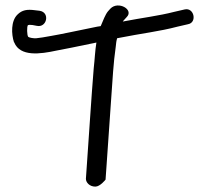

<svg xmlns="http://www.w3.org/2000/svg" viewBox="-20 -697 759 713"><path d="M86 -604C88 -605 91 -605 101 -604L117 -601C154 -593 167 -651 127 -657L110 -659C81 -663 62 -660 45 -643C20 -619 22 -570 32 -540H33V-539C55 -486 129 -496 189 -509C218 -514 265 -524 338 -539C333 -509 332 -478 328 -443C319 -333 311 -202 303 -91L299 -33C299 -20 312 -4 334 -4C352 -4 372 -30 372 -30L376 -87C381 -163 388 -256 393 -332C398 -401 401 -463 410 -525C411 -536 412 -545 415 -555C511 -574 571 -580 639 -598L678 -607C713 -613 701 -670 666 -662L627 -653C569 -638 508 -631 436 -617C437 -619 440 -622 440 -622L450 -633C479 -661 419 -695 390 -665L381 -655C371 -643 363 -621 354 -600L341 -598C258 -581 202 -569 172 -564C145 -559 127 -556 115 -555C105 -554 89 -557 85 -560C80 -565 79 -599 84 -604Z"/></svg>

Font: Stray Cat
Style: BdExt
Weight: 700
Version: Version 1.0